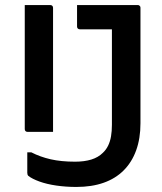

<svg xmlns="http://www.w3.org/2000/svg" viewBox="-20 -720 640 760"><path d="M78 -700Q104 -700 129 -700Q154 -700 179 -700Q184 -700 187 -697Q190 -694 190 -689Q190 -628 190 -566.5Q190 -505 190 -443.5Q190 -382 190 -320.5Q190 -259 190 -198Q165 -198 140 -198Q115 -198 89 -198Q84 -198 81 -201Q78 -204 78 -209Q78 -273 78 -338Q78 -403 78 -467.5Q78 -532 78 -597Q78 -623 78 -648.5Q78 -674 78 -700ZM277 -80Q314 -80 341.5 -88.5Q369 -97 387 -115Q400 -127 408 -143.5Q416 -160 419.5 -180.5Q423 -201 423 -226Q423 -274 423 -323Q423 -372 423 -422.5Q423 -473 423 -525Q423 -577 423 -632L440 -590L408 -622L452 -604Q431 -604 412 -604Q393 -604 374 -604Q355 -604 336 -604Q317 -604 296 -604Q291 -604 288 -607Q285 -610 285 -615Q285 -637 285 -657.5Q285 -678 285 -700Q327 -700 366 -700Q405 -700 444 -700Q483 -700 525 -700Q529 -700 531 -698.5Q533 -697 534.5 -695Q536 -693 536 -689Q536 -632 536 -575Q536 -518 536 -461Q536 -404 536 -347Q536 -290 536 -232Q536 -172 519 -125Q502 -78 469.5 -45.5Q437 -13 390 3.5Q343 20 282 20Q241 20 203 14.5Q165 9 136 -1.5Q107 -12 92 -24Q90 -26 89 -29Q88 -32 88 -36Q88 -57 88 -76Q88 -95 88 -117H104Q139 -99 180.5 -89.5Q222 -80 277 -80Z"/></svg>

Font: Recursive Medium
Style: Regular
Weight: 500
Version: Version 1.085